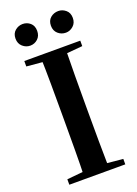

<svg xmlns="http://www.w3.org/2000/svg" viewBox="-174 -1010 773 1080"><g transform="rotate(-20 213.0 -470.0)"><path d="M107 -810.1Q81.7 -810.1 61.7 -827.7Q41.6 -845.3 41.6 -875.5Q41.6 -906 61.7 -922.8Q81.7 -939.5 107 -939.5Q132.9 -939.5 152.1 -922.8Q171.3 -906 171.3 -875.5Q171.3 -845.3 152.1 -827.7Q132.9 -810.1 107 -810.1ZM320.4 -810.1Q293.3 -810.1 273.5 -827.7Q253.6 -845.3 253.6 -875.5Q253.6 -906 273.5 -922.8Q293.3 -939.5 320.4 -939.5Q344.7 -939.5 364.6 -922.8Q384.6 -906 384.6 -875.5Q384.6 -845.3 364.6 -827.7Q344.7 -810.1 320.4 -810.1ZM45.1 0V-32.6L198.2 -47.3H226L380.1 -32.6V0ZM138.6 0Q141.4 -85.2 141.7 -171.8Q142.1 -258.5 142.1 -346.1V-393.6Q142.1 -481.3 141.7 -567.7Q141.4 -654.1 138.6 -740.5H287Q285.3 -655.6 284.8 -568.4Q284.3 -481.3 284.3 -393.6V-346.9Q284.3 -259.9 284.8 -173.3Q285.3 -86.6 287 0ZM45.1 -707.9V-740.5H380.1V-707.9L226 -694.2H198.2Z"/></g></svg>

Font: Early Summer Mincho VF
Style: Regular
Weight: 250
Designer: GuiWonder
Version: Version 1.002